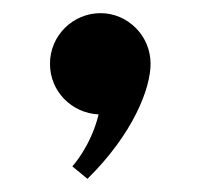

<svg xmlns="http://www.w3.org/2000/svg" viewBox="-20 -169 306 292"><path d="M56 -72C56 -30 89 3 130 5C118 54 90 84 90 84L113 103C182 35 209 -34 209 -72C209 -115 174 -149 133 -149C91 -149 56 -115 56 -72Z"/></svg>

Font: Milonga
Style: Regular
Weight: 400
Designer: Pablo Impallari, Brenda Gallo, Rodrigo Fuenzalida
Foundry: Pablo Impallari, Brenda Gallo, Rodrigo Fuenzalida
Version: Version 1.000